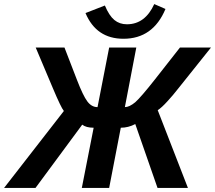

<svg xmlns="http://www.w3.org/2000/svg" viewBox="-62 -921 1054 941"><path d="M473 0H339L397 -295Q360 -295 341 -310L112 0H-42L251 -377Q237 -394 197 -489L113 -688H254L315 -530Q345 -452 366 -424Q387 -396 416 -396L473 -688H606L550 -396Q572 -396 601 -420Q629 -445 696 -530L820 -688H972L813 -489Q785 -453 759 -425Q730 -393 711 -381L859 0H710L601 -313Q567 -295 530 -295ZM543 -731Q410 -731 357 -857L452 -894Q473 -844 498.5 -823Q524 -802 560 -802Q649 -802 694 -901L749 -877Q688 -731 543 -731Z"/></svg>

Font: Libra Sans
Style: Bold Italic
Weight: 700
Italic angle: -12°
Foundry: Context Ltd
Version: Version 1.002